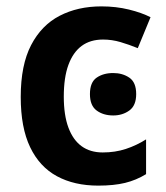

<svg xmlns="http://www.w3.org/2000/svg" viewBox="-20 -572 520 602"><path d="M288 10Q213 10 158.5 -19.5Q104 -49 74.5 -110.5Q45 -172 45 -268Q45 -368 77.5 -430.5Q110 -493 167 -522.5Q224 -552 298 -552Q344 -552 384.5 -542Q425 -532 452 -518L412 -421Q385 -432 358 -440Q331 -448 303 -448Q263 -448 236 -428Q209 -408 194.5 -368.5Q180 -329 180 -269Q180 -211 194.5 -172Q209 -133 236 -113.5Q263 -94 302 -94Q341 -94 374.5 -105Q408 -116 438 -135V-26Q407 -7 372 1.5Q337 10 288 10ZM335 -343Q364 -343 385.5 -328.5Q407 -314 407 -277Q407 -241 385.5 -225.5Q364 -210 335 -210Q304 -210 283 -225.5Q262 -241 262 -277Q262 -314 283 -328.5Q304 -343 335 -343Z"/></svg>

Font: Noto Sans Display SemiBold
Style: Regular
Weight: 600
Designer: Monotype Design Team
Foundry: Monotype Imaging Inc.
Version: Version 2.003